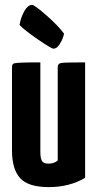

<svg xmlns="http://www.w3.org/2000/svg" viewBox="-20 -755 398 785"><path d="M199 -556Q190 -556 134 -594.5Q78 -633 60 -653Q65 -684 79.5 -709.5Q94 -735 111 -735Q121 -735 169.5 -692.5Q218 -650 242 -617Q240 -610 237 -600Q234 -590 223 -573Q212 -556 199 -556ZM328 -28Q264 10 180 10Q95 10 62 -27Q29 -64 29 -140V-480Q29 -494 38 -496Q50 -500 145 -500V-133Q145 -108 151.5 -97Q158 -86 178 -86Q202 -86 216 -99V-480V-481Q216 -495 230 -497.5Q244 -500 328 -500Z"/></svg>

Font: Yanone Kaffeesatz Bold
Style: Regular
Weight: 700
Designer: Yanone (Cyrillic: Daniel Pouzeot)
Foundry: Yanone
Version: Version 1.003;PS 001.003;hotconv 1.0.88;makeotf.lib2.5.64775